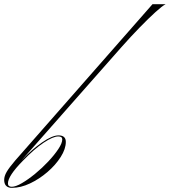

<svg xmlns="http://www.w3.org/2000/svg" viewBox="-77 -894 813 919"><path d="M-19 5Q-22 5 -25 5Q-25 5 -26 5Q-57 1 -57 -33Q-57 -51 -45 -71.5Q-33 -92 -4 -126L653 -874H716Q700 -866 667.5 -836.5Q635 -807 592.5 -763.5Q550 -720 504 -668L40 -142Q32 -133 26 -126L29 -129Q76 -179 124.5 -212.5Q173 -246 203 -246Q238 -246 238 -215Q238 -181 213.5 -142.5Q189 -104 150 -70.5Q111 -37 66.5 -16Q22 5 -19 5ZM202 -241Q177 -241 132 -211Q87 -181 33 -125Q-39 -52 -39 -16Q-39 0 -21 0Q-2 0 28 -17.5Q58 -35 91.5 -62.5Q125 -90 154.5 -121.5Q184 -153 202.5 -181Q221 -209 221 -227Q221 -241 202 -241Z"/></svg>

Font: Ballet 72pt
Style: Regular
Weight: 400
Designer: Maximiliano R. Sproviero
Foundry: Omnibus-Type
Version: Version 1.100; ttfautohint (v1.8.3)